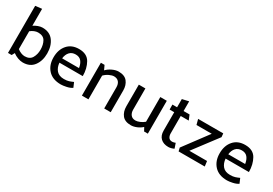

<svg xmlns="http://www.w3.org/2000/svg" viewBox="29 -1571 3487 2454"><g transform="rotate(30 1773.0 -344.5)"><path d="M76 0V-695L172 -706V-457Q201 -476 235 -488.5Q269 -501 299 -501Q406 -501 460 -427.5Q514 -354 514 -244Q514 -134 459.5 -61Q405 12 299 12Q265 12 225 -2.5Q185 -17 153 -42L130 0ZM172 -112Q197 -92 226 -80.5Q255 -69 280 -69Q355 -69 385.5 -121.5Q416 -174 416 -243Q416 -316 387 -367.5Q358 -419 280 -419Q255 -419 226 -407.5Q197 -396 172 -375Z M1052 -221H708Q713 -154 750 -111Q787 -68 861 -68Q904 -68 933.5 -77.5Q963 -87 993 -101L1023 -31Q991 -9 941.5 1.5Q892 12 861 12Q739 12 673.5 -58.5Q608 -129 608 -243Q608 -356 669.5 -427Q731 -498 840 -498Q958 -498 1005 -415Q1052 -332 1052 -221ZM959 -286Q950 -346 921 -381Q892 -416 837 -416Q781 -416 749 -380.5Q717 -345 710 -286Z M1251 -421Q1282 -455 1331 -478Q1380 -501 1422 -501Q1511 -501 1551.5 -449.5Q1592 -398 1592 -320V0H1496V-311Q1496 -360 1472.5 -389Q1449 -418 1402 -419Q1372 -419 1332 -400Q1292 -381 1263 -350V0H1167V-485H1221Z M2057 -51Q2025 -21 1980.5 -2.5Q1936 16 1897 16Q1808 16 1767.5 -35.5Q1727 -87 1727 -165V-485H1824V-172Q1824 -125 1847.5 -95.5Q1871 -66 1917 -66Q1944 -66 1979 -80.5Q2014 -95 2044 -120V-485H2140V0H2085Z M2532 -4Q2519 3 2495.5 10Q2472 17 2450 17Q2379 17 2337 -22Q2295 -61 2295 -135V-406H2227L2226 -479H2295V-600L2391 -622V-479H2479L2509 -406H2391V-150Q2391 -113 2407.5 -89.5Q2424 -66 2460 -66Q2472 -66 2484.5 -69.5Q2497 -73 2507 -77Z M2978 -432 2709 -76H2970L2980 0H2594L2582 -50L2848 -407H2623L2602 -485H2973Z M3504 -221H3160Q3165 -154 3202 -111Q3239 -68 3313 -68Q3356 -68 3385.5 -77.5Q3415 -87 3445 -101L3475 -31Q3443 -9 3393.5 1.5Q3344 12 3313 12Q3191 12 3125.5 -58.5Q3060 -129 3060 -243Q3060 -356 3121.5 -427Q3183 -498 3292 -498Q3410 -498 3457 -415Q3504 -332 3504 -221ZM3411 -286Q3402 -346 3373 -381Q3344 -416 3289 -416Q3233 -416 3201 -380.5Q3169 -345 3162 -286Z"/></g></svg>

Font: Palanquin Medium
Style: Regular
Weight: 500
Designer: Pria Ravichandran
Version: Version 1.0.4